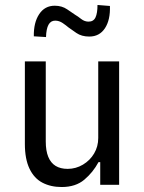

<svg xmlns="http://www.w3.org/2000/svg" viewBox="-20 -743 580 772"><path d="M228 9Q184 9 150.5 -8.5Q117 -26 98.5 -65Q80 -104 80 -164V-496H164V-174Q164 -137 174 -112.5Q184 -88 203.5 -76Q223 -64 252 -64Q285 -64 313.5 -81Q342 -98 358.5 -126Q375 -154 375 -188V-496H459V0H383V-91H376Q354 -50 319 -20.5Q284 9 228 9ZM165 -594 116 -597Q115 -652 137.5 -686Q160 -720 200 -720Q229 -720 250 -705.5Q271 -691 283 -683Q292 -678 306 -667Q320 -656 336 -656Q356 -656 364 -673Q372 -690 372 -723L422 -719Q424 -663 402 -629.5Q380 -596 339 -596Q308 -596 287 -610.5Q266 -625 255 -633Q247 -640 232.5 -650Q218 -660 202 -660Q184 -660 175 -643.5Q166 -627 165 -594Z"/></svg>

Font: Nunito Sans 7pt Condensed
Style: Regular
Weight: 400
Width: 3
Designer: Vernon Adams
Foundry: Vernon Adams
Version: Version 3.101;gftools[0.9.27]